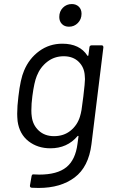

<svg xmlns="http://www.w3.org/2000/svg" viewBox="-20 -730 559 949"><path d="M433 -506H482Q491 -506 491 -496L432 -17Q418 95 349 147Q280 199 171 199Q148 199 137 198Q127 197 128 187L136 141Q138 130 147 132L174 133Q263 133 308 96.5Q353 60 363 -19L368 -56Q368 -58 366.5 -58.5Q365 -59 363 -57Q312 3 229 3Q166 3 121 -32Q76 -67 67 -131Q65 -153 65 -168Q65 -205 71 -253Q81 -340 99 -381Q124 -441 174 -477.5Q224 -514 288 -514Q374 -514 412 -455Q413 -453 415 -454Q417 -455 417 -457L422 -496Q422 -500 425 -503Q428 -506 433 -506ZM392 -254Q400 -321 400 -339Q400 -349 399 -355Q397 -397 369 -424.5Q341 -452 295 -452Q249 -452 214 -425Q179 -398 162 -355Q149 -324 140 -255Q135 -218 135 -184Q135 -166 137 -154Q142 -112 171.5 -84.5Q201 -57 247 -57Q295 -57 328.5 -84Q362 -111 375 -153Q380 -169 383 -187Q386 -205 392 -254ZM273 -646Q273 -674 291 -692Q309 -710 335 -710Q356 -710 369.5 -697Q383 -684 383 -662Q383 -635 365 -616.5Q347 -598 321 -598Q299 -598 286 -611.5Q273 -625 273 -646Z"/></svg>

Font: Barlow
Style: Italic
Weight: 400
Italic angle: -7°
Designer: Jeremy Tribby
Foundry: Tribby Type
Version: Version 1.408